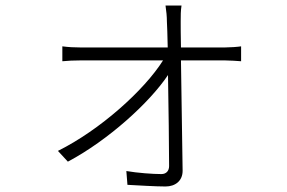

<svg xmlns="http://www.w3.org/2000/svg" viewBox="-20 -625 1040 696"><path d="M636 -453C635 -497 635 -531 635 -547C635 -568 635 -586 638 -605H580C583 -586 585 -564 585 -547C586 -531 587 -497 588 -453H271C249 -453 229 -454 206 -457V-403C228 -405 247 -406 271 -406H571C503 -298 343 -154 190 -78L226 -39C373 -117 523 -254 589 -353C591 -234 593 -93 593 -23C593 -6 583 6 565 6C534 6 479 2 438 -5L442 45C478 47 545 51 580 51C615 51 642 31 642 -6C641 -96 638 -276 636 -406H796C814 -406 840 -404 854 -403V-457C842 -455 813 -453 796 -453Z"/></svg>

Font: Genne Gothic Light
Style: Regular
Weight: 300
Designer: Ryoko NISHIZUKA (kana & ideographs); Paul D. Hunt (Latin, Greek & Cyrillic); Wenlong ZHANG (bopomofo); Sandoll Communica
Foundry: Adobe Systems Incorporated
Version: Version 1.004;PS 1.004;hotconv 16.6.51;makeotf.lib2.5.65220